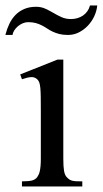

<svg xmlns="http://www.w3.org/2000/svg" viewBox="-42 -676 373 696"><path d="M37.6 0V-18.6Q62 -18.6 74 -21.7Q85.9 -24.9 92.8 -33.7Q95.7 -38.1 98.1 -43.2Q100.6 -48.3 102.3 -55.9Q104 -63.5 105 -74.5Q106 -85.4 106 -101.1V-273.4Q106 -303.2 105.7 -323.5Q105.5 -343.8 104.2 -356.9Q103 -370.1 100.3 -377.2Q97.7 -384.3 92.8 -388.7Q84 -397 71.3 -396.5Q58.6 -396 37.6 -388.7L31.2 -406.2L166.5 -460H187.5V-101.1Q187.5 -71.3 190.2 -56.4Q192.9 -41.5 199.2 -34.7Q204.1 -29.3 208.5 -26.1Q212.9 -22.9 219 -21.2Q225.1 -19.5 233.9 -19Q242.7 -18.6 256.3 -18.6V0ZM310.5 -656.2Q308.6 -636.2 299.6 -616.9Q290.5 -597.7 276.4 -582.8Q262.2 -567.9 243.9 -558.6Q225.6 -549.3 204.6 -549.3Q186.5 -549.3 173.1 -552.7Q159.7 -556.2 148.9 -561.3Q138.2 -566.4 129.2 -572.5Q120.1 -578.6 110.1 -583.7Q100.1 -588.9 88.1 -592.3Q76.2 -595.7 60.1 -595.7Q50.3 -595.7 40.5 -591.6Q30.8 -587.4 22.9 -580.8Q15.1 -574.2 9.8 -565.9Q4.4 -557.6 3.4 -549.3H-22.5Q-17.1 -570.8 -8.1 -589.6Q1 -608.4 14.4 -622.1Q27.8 -635.7 46.4 -643.6Q64.9 -651.4 88.4 -651.4Q107.4 -651.4 122.3 -644.5Q137.2 -637.7 151.6 -629.2Q166 -620.6 181.2 -613.8Q196.3 -606.9 215.3 -606.9Q227.1 -606.9 238.3 -610.1Q249.5 -613.3 258.8 -619.6Q268.1 -626 274.7 -635.3Q281.2 -644.5 284.2 -656.2Z"/></svg>

Font: Doulos SIL Compact
Style: Regular
Weight: 400
Designer: Walt Agee, Victor Gaultney, Peter Martin, Debbi Hosken
Foundry: SIL International
Version: Version 4.110; 2011; Maintenance release ; LnSpcTght